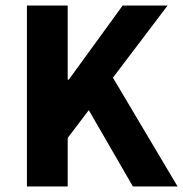

<svg xmlns="http://www.w3.org/2000/svg" viewBox="-20 -672 660 692"><path d="M77 0V-652H224V-385H228L422 -652H584L387 -392L620 0H459L300 -275L224 -175V0Z"/></svg>

Font: Toshiba Sans
Style: Bold
Weight: 700
Designer: Paul D. Hunt
Foundry: Toshiba Corporation
Version: Version 2.020;PS 2.0;hotconv 1.0.86;makeotf.lib2.5.63406